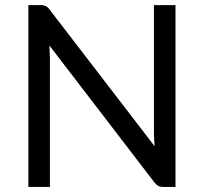

<svg xmlns="http://www.w3.org/2000/svg" viewBox="-20 -737 804 757"><path d="M671.9 -716.8Q671.9 -537.1 671.9 0Q660.2 0 623 0Q612.3 0 604.5 -3.9Q596.7 -7.8 588.9 -17.6Q451.2 -197.3 174.8 -557.6Q175.8 -544.9 175.8 -533.2Q176.8 -521.5 176.8 -510.7Q176.8 -340.8 176.8 0Q155.3 0 91.8 0Q91.8 -67.4 91.8 -268.6Q91.8 -380.9 91.8 -716.8Q103.5 -716.8 141.6 -716.8Q148.4 -716.8 152.3 -715.8Q157.2 -714.8 160.2 -712.9Q164.1 -711.9 168 -708Q170.9 -705.1 174.8 -700.2Q313.5 -520.5 589.8 -160.2Q588.9 -173.8 587.9 -185.5Q586.9 -198.2 586.9 -209Q586.9 -377.9 586.9 -716.8Q608.4 -716.8 671.9 -716.8Z"/></svg>

Font: Lato
Style: Regular
Weight: 400
Designer: Lukasz Dziedzic with Adam Twardoch and Botio Nikoltchev
Version: Version 2.015; 2015-08-06; http://www.latofonts.com/